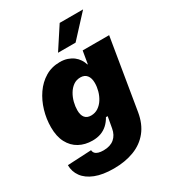

<svg xmlns="http://www.w3.org/2000/svg" viewBox="-231 -883 1100 1221"><g transform="rotate(-30 319.0 -272.5)"><path d="M240.2 214.4Q159.2 214.4 105 192.9Q50.8 171.4 23.7 134Q-3.4 96.7 -3.4 49.3L171.9 40.5Q172.9 54.7 181.2 63.7Q189.5 72.8 204.6 77.1Q219.7 81.5 241.2 81.5Q290.5 81.5 319.8 56.9Q349.1 32.2 356.9 -12.2L371.6 -94.2H358.9Q343.3 -65.9 321.8 -46.4Q300.3 -26.9 273.2 -17.1Q246.1 -7.3 211.9 -7.3Q157.2 -7.3 114.7 -30.5Q72.3 -53.7 48.1 -99.4Q23.9 -145 23.9 -212.4Q23.9 -273.4 41.3 -332.5Q58.6 -391.6 91.6 -439.5Q124.5 -487.3 171.9 -515.9Q219.2 -544.4 279.3 -544.4Q310.1 -544.4 334.2 -536.1Q358.4 -527.8 376.5 -513.9Q394.5 -500 406.5 -481.7Q418.5 -463.4 424.3 -443.4H427.2L442.9 -535.6H637.2L551.8 -19.5Q538.6 60.1 496.8 112.1Q455.1 164.1 389.6 189.2Q324.2 214.4 240.2 214.4ZM283.2 -149.9Q313 -149.9 336.2 -165.5Q359.4 -181.2 375 -206.1Q390.6 -231 398.7 -260.5Q406.7 -290 406.7 -317.9Q406.7 -354.5 390.4 -374.5Q374 -394.5 343.8 -394.5Q314 -394.5 291.5 -378.4Q269 -362.3 253.7 -336.4Q238.3 -310.5 230.7 -280.5Q223.1 -250.5 223.1 -222.7Q223.1 -187 238.3 -168.5Q253.4 -149.9 283.2 -149.9ZM299.8 -601.1 403.8 -760.3H575.7L428.7 -601.1Z"/></g></svg>

Font: Inter 20pt Black
Style: Italic
Weight: 900
Italic angle: -9.3988°
Version: Version 4.001;git-66647c0bb